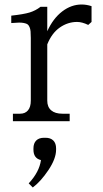

<svg xmlns="http://www.w3.org/2000/svg" viewBox="-20 -536 455 849"><path d="M189 -90.8Q189 -63 206.3 -48.1Q223.6 -33.2 255.9 -33.2H288.1V0H37.1V-33.2H68.8Q91.3 -33.2 103.8 -48.1Q116.2 -63 116.2 -90.8V-368.2Q116.2 -386.2 115.2 -397Q114.3 -407.7 110.6 -416.3Q106.9 -424.8 101.8 -428.5Q96.7 -432.1 85.7 -434.3Q74.7 -436.5 62.7 -436Q50.8 -435.5 29.8 -434.1V-466.8Q84 -472.7 110.6 -480.7Q137.2 -488.8 159.2 -505.9H189V-397.9Q214.8 -454.6 255.1 -485.4Q295.4 -516.1 340.8 -516.1Q362.3 -516.1 384.8 -508.8V-439L370.1 -425.8Q342.8 -439 320.8 -439Q279.8 -439 244.4 -414.3Q209 -389.6 189 -339.8ZM106.9 274.9Q153.8 224.6 161.1 171.9Q127.9 164.1 127.9 126V120.1Q127.9 97.7 140.1 85.4Q152.3 73.2 174.8 73.2H181.2Q203.6 73.2 215.8 85.4Q228 97.7 228 120.1V126Q228 165.5 194.1 216.1Q160.2 266.6 125 293Z"/></svg>

Font: LT Superior Serif
Style: Regular
Weight: 400
Designer: Daniel Lyons
Foundry: LyonsType
Version: Version 2.120;FEAKit 1.0